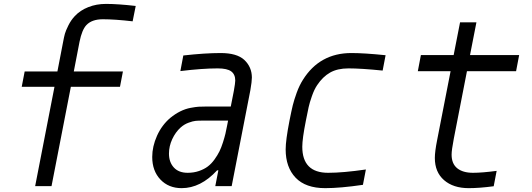

<svg xmlns="http://www.w3.org/2000/svg" viewBox="-20 -947 2707 977"><path d="M242.2 0H158.9L257.2 -505.2H90.5L105.5 -583.3H272.1L301.4 -735Q306 -759.8 310.2 -775.1Q314.5 -790.4 327.8 -817.4Q341.1 -844.4 360.7 -865.2Q388 -894.5 429.4 -910.8Q470.7 -927.1 518.9 -927.1Q580.1 -927.1 670.6 -916.7L654.9 -838.5Q564.5 -849 503.3 -849Q447.9 -849 419.9 -819.7Q397.1 -795.6 384.8 -735L355.5 -583.3H605.5L590.5 -505.2H340.5Z M1140.6 -333.3H1013Q988.9 -333.3 975.3 -332Q961.6 -330.7 939.5 -322.6Q917.3 -314.5 899.1 -298.2Q873 -274.7 856.4 -238.9Q839.8 -203.1 839.8 -165.4Q839.8 -121.7 864.6 -94.7Q889.3 -67.7 934.9 -67.7Q966.1 -67.7 992.5 -76.8Q1018.9 -85.9 1037.4 -99.9Q1056 -113.9 1071.6 -135.7Q1087.2 -157.6 1096.7 -176.8Q1106.1 -196 1114.6 -222.7Q1123 -249.3 1127 -266.3Q1130.9 -283.2 1135.4 -306.6ZM1102.9 -677.1Q1184.9 -677.1 1222.7 -642.6Q1261.7 -606.1 1261.7 -552.1Q1261.7 -532.6 1253.9 -487.6L1158.9 0H1075.5L1091.1 -80.1H1084.6Q1001.3 10.4 904.3 10.4Q837.9 10.4 796.2 -33.5Q754.6 -77.5 754.6 -148.4Q754.6 -201.8 779 -256.2Q803.4 -310.5 846.4 -347Q871.1 -367.2 897.1 -380.2Q923.2 -393.2 949.5 -398.1Q975.9 -403 990.9 -404Q1005.9 -404.9 1028 -404.9H1154.3L1169.9 -484.4Q1177.1 -524.7 1177.1 -537.1Q1177.1 -568.4 1156.6 -583.7Q1136.1 -599 1087.9 -599Q1009.8 -599 897.8 -585.3L912.8 -664.7Q1022.8 -677.1 1102.9 -677.1Z M1453.1 -333.3Q1462.9 -382.8 1469.7 -410.8Q1476.6 -438.8 1489.9 -475.6Q1503.3 -512.4 1521.5 -541Q1606.8 -677.1 1768.2 -677.1Q1834 -677.1 1942.1 -666L1927.1 -587.9Q1817.7 -599 1753.3 -599Q1697.3 -599 1659.8 -577.8Q1622.4 -556.6 1593.8 -513.7Q1578.8 -491.5 1567.1 -457.7Q1555.3 -423.8 1550.5 -401.7Q1545.6 -379.6 1536.5 -333.3Q1518.2 -240.9 1518.2 -200.5Q1518.2 -67.7 1649.7 -67.7Q1725.3 -67.7 1841.8 -84.6L1826.8 -6.5Q1711.6 10.4 1634.8 10.4Q1535.2 10.4 1484.4 -42.6Q1433.6 -95.7 1433.6 -186.8Q1433.6 -233.1 1453.1 -333.3Z M2278 -160.2Q2278 -113.9 2306.6 -90.8Q2335.3 -67.7 2386.7 -67.7Q2432.9 -67.7 2507.2 -77.5L2492.2 0.7Q2419.9 10.4 2365.2 10.4Q2286.5 10.4 2239.6 -30.3Q2192.7 -71 2192.7 -143.2Q2192.7 -175.8 2204.4 -234.4L2272.8 -584.6H2106.1L2121.7 -666.7H2288.4L2321 -833.3H2404.3L2371.7 -666.7H2621.7L2606.1 -584.6H2356.1L2289.1 -240.9Q2278 -182.9 2278 -160.2Z"/></svg>

Font: Monoid
Style: Italic
Weight: 400
Width: 4
Italic angle: -11°
Monospace: yes
Version: Version 0.61